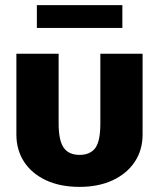

<svg xmlns="http://www.w3.org/2000/svg" viewBox="-20 -710 620 750"><path d="M209 -500V-228Q209 -162 228.5 -133.5Q248 -105 291 -105Q332 -105 352 -131.5Q372 -158 372 -228V-500H537V-185Q537 -124 506.5 -78Q476 -32 420.5 -6Q365 20 291 20Q215 20 159.5 -6Q104 -32 74 -78Q44 -124 44 -185V-500ZM124 -690H458V-601H124Z"/></svg>

Font: Moderustic
Style: Bold
Weight: 700
Designer: Tural Alisoy
Foundry: TAFT Foundry
Version: Version 2.120